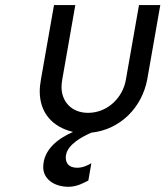

<svg xmlns="http://www.w3.org/2000/svg" viewBox="-20 -508 644 748"><path d="M521.5 -488.3 470.7 -199.2C459 -127 398.4 -68.4 323.2 -68.4C257.8 -68.4 219.7 -113.3 219.7 -168.9C219.7 -177.7 220.7 -188.5 222.7 -199.2L273.4 -488.3H190.4L139.6 -199.2C136.7 -182.6 134.8 -167 134.8 -152.3C134.8 -67.4 185.5 -12.7 264.6 5.9C207 31.2 148.4 74.2 148.4 143.6C148.4 187.5 188.5 219.7 247.1 219.7C282.2 219.7 309.6 202.1 324.2 195.3L335.9 127.9C320.3 136.7 302.7 145.5 280.3 145.5C246.1 145.5 236.3 125 236.3 106.4C236.3 103.5 236.3 99.6 237.3 95.7C244.1 54.7 299.8 24.4 335.9 8.8C448.2 -2.9 533.2 -88.9 553.7 -199.2L604.5 -488.3Z"/></svg>

Font: Sen-gleads
Style: Italic
Weight: 400
Designer: Kosal Sen, Philatype
Foundry: Philatype
Version: Version 1.004; ttfautohint (v1.8.3)